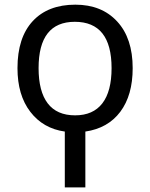

<svg xmlns="http://www.w3.org/2000/svg" viewBox="-20 -566 645 826"><path d="M146 -272.9Q146 -172.9 185.3 -121.3Q224.6 -69.8 303.2 -69.8Q380.4 -69.8 420.2 -121.3Q460 -172.9 460 -272.9Q460 -472.2 301.8 -472.2Q146 -472.2 146 -272.9ZM258.8 0Q165.5 -13.2 110.4 -85Q55.2 -156.7 55.2 -272.9Q55.2 -404.3 120.8 -475.1Q186.5 -545.9 304.2 -545.9Q417.5 -545.9 484.1 -473.6Q550.8 -401.4 550.8 -272.9Q550.8 -156.2 497.6 -85.2Q444.3 -14.2 347.2 0V240.2H258.8Z"/></svg>

Font: NotoSans
Style: Regular
Weight: 400
Designer: Monotype Design team
Foundry: Monotype Imaging Inc.
Version: Version 1.04; ttfautohint (v1.4.1)